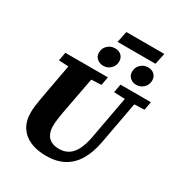

<svg xmlns="http://www.w3.org/2000/svg" viewBox="-227 -1136 1219 1306"><g transform="rotate(30 382.5 -483.5)"><path d="M218 -582 81 -589 93 -655H427L415 -589L276 -582ZM328 18Q257 18 204 -5Q151 -28 121.5 -73.5Q92 -119 92 -186Q92 -211 95.5 -238.5Q99 -266 104 -294L116 -362Q125 -411 134 -459.5Q143 -508 152 -557Q161 -606 169 -655H350L283 -300Q278 -271 273.5 -241Q269 -211 269 -183Q269 -148 280.5 -122Q292 -96 317.5 -81.5Q343 -67 382 -67Q423 -67 454 -86.5Q485 -106 506 -147Q527 -188 539 -253L613 -655H687L613 -254Q596 -163 559.5 -103Q523 -43 465.5 -12.5Q408 18 328 18ZM618 -585 514 -589 526 -655H765L753 -589L656 -585ZM359 -707Q331 -707 310.5 -724.5Q290 -742 290 -771Q290 -806 314.5 -828.5Q339 -851 372 -851Q402 -851 421 -833.5Q440 -816 440 -787Q440 -753 416.5 -730Q393 -707 359 -707ZM618 -707Q590 -707 570 -724.5Q550 -742 550 -771Q550 -806 574 -828.5Q598 -851 631 -851Q661 -851 680 -833.5Q699 -816 699 -787Q699 -753 675.5 -730Q652 -707 618 -707ZM363 -897 382 -985H680L661 -897Z"/></g></svg>

Font: Source Serif 4 ExtraBold
Style: Italic
Weight: 800
Italic angle: -12°
Designer: Frank Grießhammer
Foundry: Adobe Systems Incorporated
Version: Version 4.004;hotconv 1.0.116;makeotfexe 2.5.65601